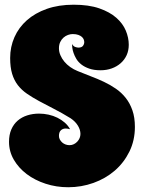

<svg xmlns="http://www.w3.org/2000/svg" viewBox="-20 -746 603 811"><path d="M523.9 -557.1Q523.9 -532.7 514.9 -512.9Q505.9 -493.2 489.7 -479Q473.6 -464.8 451.9 -457Q430.2 -449.2 404.8 -449.2Q377 -449.2 357.2 -456.1Q337.4 -462.9 324 -473.4Q310.5 -483.9 302.7 -496.8Q294.9 -509.8 290.8 -522Q286.6 -534.2 285.4 -544.4Q284.2 -554.7 284.2 -560.1Q290 -550.3 297.9 -547.6Q305.7 -544.9 311 -544.9Q324.7 -544.9 330.3 -552.2Q335.9 -559.6 335.9 -567.9Q335.9 -573.2 333.7 -579.1Q331.5 -585 325.9 -590.1Q320.3 -595.2 310.8 -598.6Q301.3 -602.1 287.1 -602.1Q277.3 -602.1 267.1 -598.4Q256.8 -594.7 248.3 -587.2Q239.7 -579.6 234.4 -568.4Q229 -557.1 229 -542Q229 -527.3 235.1 -512.9Q241.2 -498.5 251.7 -485.8Q262.2 -473.1 276.6 -462.9Q291 -452.6 308.1 -445.8Q335 -434.6 363.5 -423.8Q392.1 -413.1 418.9 -400.4Q445.8 -387.7 469.5 -371.3Q493.2 -355 511 -332.5Q528.8 -310.1 539.3 -280Q549.8 -250 549.8 -210Q549.8 -152.8 526.6 -105.7Q503.4 -58.6 464.6 -25.1Q425.8 8.3 374.8 26.6Q323.7 44.9 268.1 44.9Q217.8 44.9 172.4 30Q127 15.1 92.8 -10.7Q58.6 -36.6 38.3 -71.5Q18.1 -106.4 18.1 -147Q18.1 -176.8 27.8 -199.2Q37.6 -221.7 54.9 -236.6Q72.3 -251.5 95.5 -258.8Q118.7 -266.1 145 -266.1Q165.5 -266.1 185.3 -261.7Q205.1 -257.3 222.4 -248.8Q239.7 -240.2 253.7 -228Q267.6 -215.8 275.9 -200.2Q265.6 -203.1 257.8 -203.1Q244.6 -203.1 236.8 -195.3Q229 -187.5 229 -171.9Q229 -163.6 232.9 -156.5Q236.8 -149.4 242.9 -144Q249 -138.7 257.1 -135.7Q265.1 -132.8 273.9 -132.8Q283.7 -132.8 292 -137Q300.3 -141.1 306.6 -147.9Q313 -154.8 316.4 -163.1Q319.8 -171.4 319.8 -180.2Q319.8 -197.3 309.3 -214.8Q298.8 -232.4 278.8 -246.1Q240.7 -269.5 207 -286.6Q173.3 -303.7 145 -319.1Q116.7 -334.5 94 -350.1Q71.3 -365.7 55.4 -386.2Q39.6 -406.7 31.2 -434.3Q22.9 -461.9 22.9 -501Q22.9 -547.9 41 -588.9Q59.1 -629.9 93.5 -660.4Q127.9 -690.9 177.7 -708.5Q227.5 -726.1 291 -726.1Q355 -726.1 399.4 -710.7Q443.8 -695.3 471.4 -670.9Q499 -646.5 511.5 -616.5Q523.9 -586.4 523.9 -557.1Z"/></svg>

Font: Spicy Rice
Style: Regular
Weight: 400
Version: Version 1.000